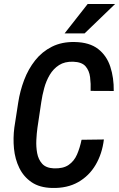

<svg xmlns="http://www.w3.org/2000/svg" viewBox="-20 -931 596 961"><path d="M388.2 -231.4 500 -232.9Q491.2 -161.1 458.5 -105.7Q425.8 -50.3 371.1 -19.3Q316.4 11.7 240.7 9.8Q178.2 8.3 138.2 -19Q98.1 -46.4 76.7 -90.3Q55.2 -134.3 50 -187Q44.9 -239.7 51.8 -292.5L71.3 -418.5Q80.1 -475.6 100.8 -530.5Q121.6 -585.4 156 -628.9Q190.4 -672.4 240 -697.3Q289.6 -722.2 354.5 -720.7Q428.2 -719.2 471.2 -685.8Q514.2 -652.3 532.2 -596.9Q550.3 -541.5 549.3 -475.6L433.6 -476.1Q435.1 -511.7 430.9 -544.7Q426.8 -577.6 408.2 -599.1Q389.6 -620.6 346.2 -622.1Q304.2 -623.5 275.6 -605.2Q247.1 -586.9 229 -556.4Q210.9 -525.9 201.2 -489.7Q191.4 -453.6 186.5 -419.4L167.5 -292Q163.6 -264.6 161.9 -230.5Q160.2 -196.3 166 -164.6Q171.9 -132.8 190.9 -111.6Q210 -90.3 248.5 -88.4Q295.9 -86.4 323.5 -105.5Q351.1 -124.5 365.5 -157.7Q379.9 -190.9 388.2 -231.4ZM303.2 -763.7 418.9 -911.1H556.2L403.3 -763.7Z"/></svg>

Font: Roboto Condensed Medium
Style: Italic
Weight: 500
Italic angle: -12°
Designer: Christian Robertson
Foundry: Google
Version: Version 3.0; 2020